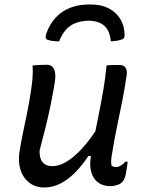

<svg xmlns="http://www.w3.org/2000/svg" viewBox="-20 -823 640 854"><path d="M125 -532Q140 -533 155.5 -534Q171 -535 187 -535Q203 -535 212 -527Q221 -519 224.5 -502Q228 -485 224 -459Q216 -409 206 -360Q196 -311 183.5 -260Q171 -209 156 -153Q155 -119 169.5 -101.5Q184 -84 213 -84Q237 -84 262.5 -96.5Q288 -109 315 -133Q342 -157 369.5 -191.5Q397 -226 424 -270L400 -129H373Q346 -88 314.5 -56Q283 -24 248.5 -6.5Q214 11 177 11Q145 11 122 -2.5Q99 -16 85 -38Q71 -60 66.5 -87.5Q62 -115 66 -144Q73 -189 82.5 -233.5Q92 -278 101 -323Q110 -368 117 -414Q122 -446 124.5 -474.5Q127 -503 125 -532ZM454 -532Q464 -533 473 -533.5Q482 -534 491 -534Q500 -534 509 -534Q523 -534 531 -529Q539 -524 542 -514.5Q545 -505 544 -493Q536 -435 524 -375Q512 -315 499.5 -255Q487 -195 478 -137Q475 -120 474.5 -108Q474 -96 476 -86Q480 -83 485.5 -81.5Q491 -80 497 -80Q504 -80 511.5 -83.5Q519 -87 526 -92.5Q533 -98 537 -104H548Q546 -89 544 -75Q542 -61 539 -46Q536 -33 531.5 -24Q527 -15 520 -10Q515 -5 507 -2Q499 1 490 3Q481 5 472 5Q447 5 428.5 -4Q410 -13 398.5 -30Q387 -47 383 -71Q379 -95 384 -125Q392 -178 402 -228Q412 -278 422 -328Q432 -378 440.5 -428.5Q449 -479 454 -532ZM372 -731Q323 -729 292.5 -708Q262 -687 243 -639Q229 -639 216 -640.5Q203 -642 192 -646Q185 -648 183.5 -654.5Q182 -661 186 -674Q201 -716 228 -745Q255 -774 292.5 -788.5Q330 -803 375 -803H385Q431 -803 463.5 -786Q496 -769 514.5 -739.5Q533 -710 534 -672Q535 -661 532 -655Q529 -649 520 -647Q509 -643 498 -641.5Q487 -640 473 -639Q469 -685 445 -707.5Q421 -730 372 -731Z"/></svg>

Font: Rec Mono Semicasual
Style: Italic
Weight: 400
Italic angle: -10°
Version: Version 1.085; ttfautohint (v1.8.4.7-5d5b)